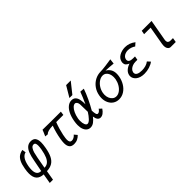

<svg xmlns="http://www.w3.org/2000/svg" viewBox="149 -1965 3303 3303"><g transform="rotate(-45 1800.0 -313.5)"><path d="M210.5 4.5Q124.5 0.5 82.5 -46Q40.5 -92.5 40.5 -186.5Q40.5 -236 51.5 -297Q66.5 -384.5 92.5 -437.2Q118.5 -490 156.2 -516.5Q194 -543 248.5 -552.5L259.5 -484.5Q212 -476 177.5 -426.5Q143 -377 125.5 -281.5Q117.5 -235.5 117.5 -197.5Q117.5 -67 221 -67L262 -280Q278 -370 301 -430.5Q324 -491 361.8 -524.2Q399.5 -557.5 455.5 -557.5Q515 -557.5 542.2 -521.2Q569.5 -485 569.5 -414.5Q569.5 -366 557 -297Q538.5 -191 506.2 -126.5Q474 -62 421.5 -30.2Q369 1.5 289.5 4.5L259 182H180ZM485.5 -323.5Q495 -380.5 495 -414Q495 -447.5 485 -465.8Q475 -484 451 -484Q418 -484 396 -453Q374 -422 361.8 -378.2Q349.5 -334.5 338.5 -274L301 -67Q350 -67 385 -93.2Q420 -119.5 444.5 -175.5Q469 -231.5 485.5 -323.5Z M710.5 -483Q712.5 -487 721.2 -507Q730 -527 739.5 -553.5Q759.5 -551.5 927.2 -550.8Q1095 -550 1182.5 -550L1173 -480H999Q976 -421.5 957.2 -357.2Q938.5 -293 928.5 -243L925.5 -225.5Q914 -166 914 -134.5Q914 -63 964.5 -63Q992 -63 1017.5 -78Q1043 -93 1060 -114.5L1104.5 -61.5Q1076 -31 1038.2 -12Q1000.5 7 953.5 7Q891.5 7 864 -27.5Q836.5 -62 836.5 -128.5Q836.5 -172.5 847.5 -233Q857.5 -292.5 874.8 -357.5Q892 -422.5 914 -479.5Q847.5 -477.5 807.8 -467.2Q768 -457 749.5 -433.5L691 -439Q696.5 -452 710.5 -483Z M1222 -182Q1222 -224.5 1231 -275.5Q1246 -363 1278.2 -427.5Q1310.5 -492 1354.5 -526.2Q1398.5 -560.5 1448.5 -560.5Q1500.5 -560.5 1528.8 -527.5Q1557 -494.5 1563.5 -442Q1570.5 -407.5 1571.5 -341.5Q1597.5 -397 1623.8 -459.8Q1650 -522.5 1662 -556.5L1741 -550.5Q1712 -465.5 1665.8 -367.2Q1619.5 -269 1573.5 -191L1570.5 -186.5Q1573 -128.5 1581.8 -101.5Q1590.5 -74.5 1611 -74.5Q1628.5 -74.5 1646 -88.8Q1663.5 -103 1678.5 -126L1723.5 -83.5Q1663 6.5 1596 6.5Q1527.5 6.5 1512.5 -100.5Q1474 -49.5 1435 -21.8Q1396 6 1352.5 6Q1314.5 6 1285 -15.8Q1255.5 -37.5 1238.8 -79.8Q1222 -122 1222 -182ZM1452.5 -612 1569.5 -809H1681.5L1524.5 -612ZM1303.5 -202Q1303.5 -148.5 1319 -112.5Q1334.5 -76.5 1361 -76.5Q1391 -76.5 1431 -118.2Q1471 -160 1508.5 -221Q1507.5 -363 1504.5 -405.5Q1502 -436.5 1487.5 -457.5Q1473 -478.5 1451.5 -478.5Q1424.5 -478.5 1395.8 -451.2Q1367 -424 1343.8 -374.5Q1320.5 -325 1308.5 -261Q1303.5 -232.5 1303.5 -202Z M1840.5 -219Q1840.5 -249.5 1846.5 -281Q1859.5 -359 1903.8 -421.2Q1948 -483.5 2014 -518.8Q2080 -554 2155 -554Q2196.5 -554 2281 -565Q2365.5 -576 2420.5 -585.5L2409.5 -493Q2323.5 -502 2225 -506.5Q2271.5 -480.5 2298 -437.5Q2324.5 -394.5 2324.5 -331Q2324.5 -302.5 2318.5 -268.5Q2305.5 -192.5 2267 -128.8Q2228.5 -65 2170.5 -27.5Q2112.5 10 2044.5 10Q1983.5 10 1937.2 -20Q1891 -50 1865.8 -102.2Q1840.5 -154.5 1840.5 -219ZM2243 -279.5Q2247 -301.5 2247 -328Q2247 -372.5 2232.5 -407.5Q2218 -442.5 2191.5 -462.2Q2165 -482 2129 -482Q2084 -482 2040 -453Q1996 -424 1964.2 -374.8Q1932.5 -325.5 1922 -267.5Q1918 -243.5 1918 -224Q1918 -178 1934.5 -140.5Q1951 -103 1980 -81.5Q2009 -60 2045.5 -60Q2089.5 -60 2131 -89.8Q2172.5 -119.5 2202.2 -170Q2232 -220.5 2243 -279.5Z M2504.5 -41Q2480.5 -61.5 2467.8 -87Q2455 -112.5 2455 -140.5Q2455 -151 2457.5 -164.5Q2466.5 -211 2505.5 -246.2Q2544.5 -281.5 2602.5 -300Q2563.5 -315.5 2544.8 -337.5Q2526 -359.5 2526 -391Q2526 -403.5 2528 -414Q2534 -447 2552.8 -473.2Q2571.5 -499.5 2602 -517.5Q2631 -535 2668.5 -545Q2706 -555 2746 -555Q2796.5 -555 2844.5 -538Q2889.5 -522.5 2935 -487.5L2879.5 -438.5Q2851.5 -459.5 2814.8 -471.2Q2778 -483 2744 -483Q2713 -483 2684.2 -473Q2655.5 -463 2635.2 -443Q2615 -423 2610 -394Q2609 -389.5 2609 -380.5Q2609 -350 2635 -335Q2661 -320 2709.5 -320H2756L2744 -250H2696Q2661.5 -250 2627.5 -237.8Q2593.5 -225.5 2569.8 -202.8Q2546 -180 2540.5 -149Q2539.5 -144.5 2539.5 -136Q2539.5 -99.5 2575 -81.8Q2610.5 -64 2671 -64Q2721 -64 2764.2 -76.5Q2807.5 -89 2839.5 -115L2887 -63Q2850 -32.5 2788.2 -12.8Q2726.5 7 2661.5 7Q2613 7 2573.2 -5Q2533.5 -17 2504.5 -41Z M3233.5 -101.5Q3233.5 -120 3237.5 -145L3296 -480H3137.5L3150 -550H3389L3320.5 -164.5Q3318 -149.5 3318 -140.5Q3318 -108.5 3335.2 -94.8Q3352.5 -81 3377.5 -81H3441Q3433.5 -37.5 3427.5 0H3306Q3274.5 0 3254 -26.8Q3233.5 -53.5 3233.5 -101.5Z"/></g></svg>

Font: JuliaMono Italic
Style: Regular
Weight: 400
Italic angle: -9°
Monospace: yes
Designer: cormullion
Foundry: corm
Version: Version 0.049; ttfautohint (v1.8.4)